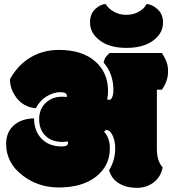

<svg xmlns="http://www.w3.org/2000/svg" viewBox="-20 -907 835 931"><path d="M538.6 -186.5Q538.6 -226.1 524.4 -253.4Q511.7 -276.4 497.6 -276.4Q488.3 -276.4 485.4 -268.1Q512.7 -236.8 512.7 -188Q512.7 -103 445.8 -50.5Q378.9 2 265.6 2Q165.5 2 90.3 -55.7Q9.8 -116.7 9.8 -209Q9.8 -271.5 54.2 -305.2Q90.3 -332 145 -333Q145.5 -271.5 181.9 -234.1Q218.3 -196.8 279.8 -196.8Q309.6 -196.8 309.6 -213.4Q309.6 -217.3 308.1 -221.7Q296.9 -218.8 283.2 -218.8Q230 -218.8 200 -249Q169.9 -279.3 169.9 -328.9Q169.9 -378.4 201.7 -408.2Q233.4 -438 279.8 -438Q296.4 -438 302.7 -436.5Q304.2 -439.5 304.2 -442.9Q304.2 -460 271.7 -460Q239.3 -460 205.8 -439.5Q172.4 -418.9 153.8 -382.3Q94.2 -387.2 59.1 -434.1Q28.3 -475.1 28.3 -522.9Q61 -582 111.8 -618.2Q178.7 -665 266.1 -665Q377 -665 440.4 -610.4Q503.9 -555.7 503.9 -465.3Q503.9 -439.9 499 -425.8Q502.9 -422.9 510.5 -422.9Q518.1 -422.9 523.9 -435.5Q529.8 -448.2 529.8 -470.7Q529.8 -549.3 482.9 -603Q485.8 -630.4 512.2 -649.9H765.1Q781.7 -624 788.3 -605Q794.9 -585.9 794.9 -560.1Q794.9 -513.7 765.1 -472.2H740.7V-188Q740.7 -155.8 747.1 -134.5Q753.4 -113.3 768.6 -95.2Q759.8 -48.8 725.1 -22.5Q690.4 3.9 642.3 3.9Q594.2 3.9 557.9 -17.3Q521.5 -38.6 508.8 -81.5Q538.6 -129.9 538.6 -186.5ZM416.5 -797.9Q416.5 -839.4 442.1 -863.3Q467.8 -887.2 492.7 -887.2Q504.9 -865.7 532.2 -850.3Q559.6 -835 591.8 -835Q624 -835 650.6 -848.6Q677.2 -862.3 690.4 -887.2Q715.8 -887.2 743.2 -863Q770.5 -838.9 770.5 -797.9Q770.5 -748 727.5 -713.9Q678.7 -674.8 593.3 -674.8Q507.8 -674.8 460 -713.9Q416.5 -748.5 416.5 -797.9Z"/></svg>

Font: Modak
Style: Regular
Weight: 400
Version: Version 1.036;PS Version 1.000;hotconv 1.0.79;makeotf.lib2.5